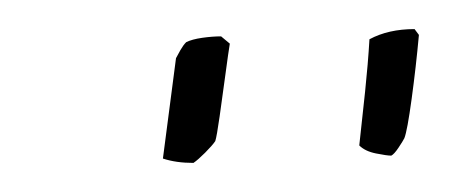

<svg xmlns="http://www.w3.org/2000/svg" viewBox="-20 -665 310 132"><path d="M227 -565Q229 -583 231 -602Q233 -621 234 -638Q247 -645 265 -645L268 -641Q266 -619 263 -597Q260 -575 258 -570Q257 -568 254 -563.5Q251 -559 249 -558Q246 -558 238.5 -559.5Q231 -561 227 -565ZM92 -556 101 -625Q102 -627 104 -630.5Q106 -634 108 -636Q112 -638 119 -639Q126 -640 132 -640L138 -635Q137 -629 135 -614Q133 -599 131 -585Q129 -571 128 -568Q126 -565 121 -560Q116 -555 113 -553Q101 -553 92 -556Z"/></svg>

Font: Labrada ExtraLight
Style: Italic
Weight: 200
Italic angle: -7°
Designer: Mercedes Jáuregui
Foundry: Omnibus-Type Team
Version: Version 1.000; ttfautohint (v1.8.4.7-5d5b)